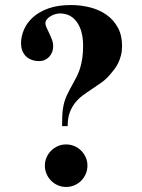

<svg xmlns="http://www.w3.org/2000/svg" viewBox="-20 -723 560 758"><path d="M461.9 -542Q461.9 -583.5 445.3 -614Q428.7 -644.5 400.9 -664.3Q373 -684.1 336.4 -693.6Q299.8 -703.1 259.8 -703.1Q208 -703.1 170.9 -689.7Q133.8 -676.3 109.9 -654.5Q85.9 -632.8 74.5 -605.7Q63 -578.6 63 -551.8Q63 -537.1 67.6 -524.2Q72.3 -511.2 81.3 -502Q90.3 -492.7 103.8 -487.3Q117.2 -481.9 134.8 -481.9Q147 -481.9 157.2 -486.6Q167.5 -491.2 174.8 -499.3Q182.1 -507.3 186 -517.8Q189.9 -528.3 189.9 -540Q189.9 -553.7 185.1 -566.7Q180.2 -579.6 174.6 -591.3Q168.9 -603 164.1 -613.3Q159.2 -623.5 159.2 -630.9Q159.2 -639.6 165 -646.7Q170.9 -653.8 179.4 -658.9Q188 -664.1 198 -667Q208 -669.9 216.8 -669.9Q259.3 -669.9 283.7 -635.7Q308.1 -601.6 308.1 -542Q308.1 -515.6 305.2 -495.4Q302.2 -475.1 297.6 -458.7Q293 -442.4 286.6 -428.7Q280.3 -415 272.9 -401.9Q263.2 -384.3 255.9 -370.6Q248.5 -356.9 243.2 -345Q237.8 -333 234.4 -321.3Q231 -309.6 228.8 -295.9Q226.6 -282.2 225.8 -265.1Q225.1 -248 225.1 -225.1H247.1Q247.1 -255.9 255.1 -278.1Q263.2 -300.3 276.4 -316.9Q289.6 -333.5 306.6 -346.2Q323.7 -358.9 342 -370.8Q360.4 -382.8 378.7 -395.8Q397 -408.7 412.1 -425.8Q421.4 -436.5 430.4 -448Q439.5 -459.5 446.3 -473.4Q453.1 -487.3 457.5 -504.2Q461.9 -521 461.9 -542ZM325.2 -68.8Q325.2 -86.4 318.6 -101.6Q312 -116.7 300.5 -128.2Q289.1 -139.6 273.7 -146.2Q258.3 -152.8 241.2 -152.8Q223.6 -152.8 208.5 -146.2Q193.4 -139.6 181.9 -128.2Q170.4 -116.7 163.8 -101.6Q157.2 -86.4 157.2 -68.8Q157.2 -51.8 163.8 -36.4Q170.4 -21 181.9 -9.5Q193.4 2 208.5 8.5Q223.6 15.1 241.2 15.1Q258.3 15.1 273.7 8.5Q289.1 2 300.5 -9.5Q312 -21 318.6 -36.4Q325.2 -51.8 325.2 -68.8Z"/></svg>

Font: Galatia SIL
Style: Bold
Weight: 700
Designer: Development by SIL's NRSI team
Version: Version 2.1